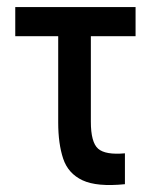

<svg xmlns="http://www.w3.org/2000/svg" viewBox="-20 -519 425 541"><path d="M236 -176Q236 -118 256.5 -100Q277 -82 332 -87V0Q253 8 212.5 -11Q172 -30 158 -72Q144 -114 144 -174V-417H23V-499H362V-417H236Z"/></svg>

Font: Syne Medium
Style: Regular
Weight: 500
Designer: Lucas Descroix
Foundry: Bonjour Monde
Version: Version 2.200; ttfautohint (v1.8.4)